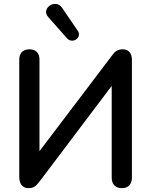

<svg xmlns="http://www.w3.org/2000/svg" viewBox="-20 -969 785 997"><path d="M128 8C155 8 166 -2 185 -26L560 -523V-47C560 -12 579 8 613 8C646 8 665 -12 665 -47V-660C665 -692 647 -713 619 -713C592 -713 578 -704 561 -680L185 -184V-659C185 -693 167 -713 133 -713C99 -713 80 -693 80 -659V-50C80 -13 98 8 128 8ZM230 -881 328 -770C358 -738 407 -775 384 -809L302 -929C267 -979 191 -924 230 -881Z"/></svg>

Font: SN Pro Medium
Style: Regular
Weight: 500
Designer: Tobias Whetton
Foundry: Supernotes
Version: Version 1.003;Glyphs 3.3 (3324)